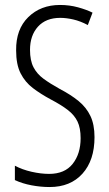

<svg xmlns="http://www.w3.org/2000/svg" viewBox="-20 -744 441 774"><path d="M361 -191Q361 -98 312.5 -44Q264 10 180 10Q144 10 107 3Q70 -4 40 -18V-76Q70 -60 107.5 -51.5Q145 -43 178 -43Q241 -43 273 -83.5Q305 -124 305 -187Q305 -228 292.5 -254Q280 -280 253.5 -300.5Q227 -321 185 -343Q144 -365 112.5 -389Q81 -413 63 -448.5Q45 -484 45 -541Q44 -626 94 -675Q144 -724 222 -724Q260 -724 294.5 -714.5Q329 -705 353 -693L334 -643Q304 -659 275.5 -665.5Q247 -672 223 -672Q165 -672 133 -636.5Q101 -601 101 -543Q101 -500 115 -473Q129 -446 155.5 -426.5Q182 -407 220 -386Q266 -362 297 -336.5Q328 -311 344.5 -276.5Q361 -242 361 -191Z"/></svg>

Font: Noto Sans ExtraCondensed Light
Style: Regular
Weight: 300
Width: 2
Designer: Monotype Design Team
Foundry: Monotype Imaging Inc.
Version: Version 2.013; ttfautohint (v1.8.4.7-5d5b)